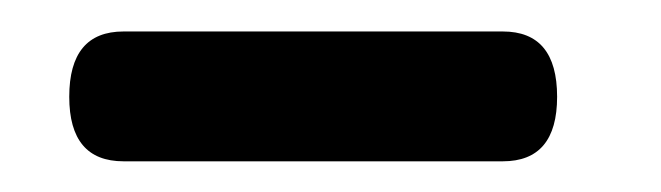

<svg xmlns="http://www.w3.org/2000/svg" viewBox="-20 -637 420 122"><path d="M24 -575.5Q24 -617 58.5 -617H299.5Q334 -617 334 -575.5Q334 -534.5 299.5 -534.5H58.5Q24 -534.5 24 -575.5Z"/></svg>

Font: Fraunces 72pt S050
Style: Bold
Weight: 700
Version: Version 1.000; ttfautohint (v1.8.3)